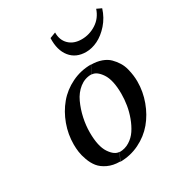

<svg xmlns="http://www.w3.org/2000/svg" viewBox="-159 -756 816 875"><g transform="rotate(-30 249.5 -318.5)"><path d="M305.2 -398.9 326.2 -439Q356.4 -439 380.9 -430.2Q405.3 -421.4 420.4 -406.2Q435.5 -391.1 446.3 -373.5Q457 -356 462.2 -335.4Q467.3 -314.9 469.2 -298.8Q471.2 -282.7 471.2 -267.1Q471.2 -213.9 452.6 -163.3Q434.1 -112.8 401.9 -74.2Q369.6 -35.6 322 -12.2Q274.4 11.2 220.2 11.2L241.2 -28.8Q269 -28.8 292.7 -43.5Q316.4 -58.1 332 -81.5Q347.7 -105 358.9 -135.3Q370.1 -165.5 375 -195.8Q379.9 -226.1 379.9 -254.9Q379.9 -327.6 356 -363.3Q332 -398.9 305.2 -398.9ZM241.2 -29.8 220.2 9.8Q184.1 9.8 156.7 -3.2Q129.4 -16.1 114.5 -34.9Q99.6 -53.7 90.6 -78.9Q81.5 -104 78.9 -123.5Q76.2 -143.1 76.2 -163.1Q76.2 -216.3 94.5 -266.4Q112.8 -316.4 145 -355Q177.2 -393.6 224.6 -416.7Q272 -439.9 326.2 -439.9L305.2 -399.9Q270.5 -399.9 242.9 -378.2Q215.3 -356.4 199.5 -322Q183.6 -287.6 175.3 -249.3Q167 -210.9 167 -173.8Q167 -101.1 190.7 -65.4Q214.4 -29.8 241.2 -29.8ZM227.1 -636.2 257.8 -647.9Q257.3 -607.9 282 -584Q306.6 -560.1 348.1 -560.1Q389.2 -560.1 424.6 -582.8Q460 -605.5 474.1 -647.9L499 -636.2Q485.8 -593.8 457.8 -562Q429.7 -530.3 398.4 -515.1Q367.2 -500 336.9 -500Q283.7 -500 254.2 -536.6Q224.6 -573.2 227.1 -636.2Z"/></g></svg>

Font: Common Serif News
Style: Italic
Weight: 450
Italic angle: -12°
Designer: Philipp H. Poll, Khaled Hosny
Foundry: Stefan Peev, Context Ltd.
Version: Version 1.026